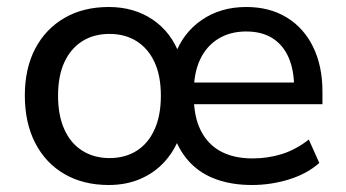

<svg xmlns="http://www.w3.org/2000/svg" viewBox="-20 -520 990 549"><path d="M291 9Q218 9 164 -22.5Q110 -54 80.5 -111.5Q51 -169 51 -247Q51 -324 80.5 -380.5Q110 -437 164 -468.5Q218 -500 291 -500Q363 -500 416.5 -464Q470 -428 494 -362H480Q503 -426 557 -463Q611 -500 684 -500Q751 -500 800 -470Q849 -440 875.5 -385.5Q902 -331 902 -258V-222H513V-284H838L821 -269Q821 -319 805.5 -355Q790 -391 759.5 -410.5Q729 -430 684 -430Q638 -430 604 -409Q570 -388 552 -349.5Q534 -311 534 -256V-247Q534 -187 554 -147Q574 -107 611.5 -87Q649 -67 702 -67Q746 -67 786 -79.5Q826 -92 863 -121L893 -54Q858 -23 806.5 -7Q755 9 700 9Q645 9 600.5 -6.5Q556 -22 525.5 -53Q495 -84 478 -130H494Q479 -89 450.5 -57.5Q422 -26 381.5 -8.5Q341 9 291 9ZM293 -68Q338 -68 371 -89Q404 -110 422 -150Q440 -190 440 -246Q440 -303 422 -342Q404 -381 371 -402Q338 -423 293 -423Q248 -423 215 -402Q182 -381 164 -342Q146 -303 146 -246Q146 -190 164 -150Q182 -110 215.5 -89Q249 -68 293 -68Z"/></svg>

Font: Nunito Sans 10pt Medium
Style: Regular
Weight: 500
Designer: Vernon Adams
Foundry: Vernon Adams
Version: Version 3.101;gftools[0.9.27]